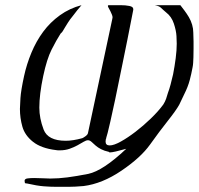

<svg xmlns="http://www.w3.org/2000/svg" viewBox="-20 -580 768 742"><path d="M320 -66 414 -507Q415 -510 415 -513Q415 -517 412.5 -523.5Q410 -530 406.5 -537Q403 -544 400 -549Q397 -554 397 -557Q397 -557 397 -558Q397 -560 401 -560H446Q465 -560 480 -557Q495 -554 495 -545Q495 -544 495 -542Q471 -418 453.5 -334Q436 -250 425 -195Q413 -140 406.5 -110.5Q400 -81 396 -66.5Q392 -52 391 -49Q390 -46 390 -44L389 -42Q388 -37 388 -33Q388 -18 404 -18Q420 -18 447 -33Q474 -48 504 -71Q534 -94 563 -122Q592 -150 611 -176Q618 -187 622 -198.5Q626 -210 629 -221Q634 -234 639 -252.5Q644 -271 649 -293Q655 -324 659 -355Q663 -386 663 -411Q663 -420 662 -440.5Q661 -461 652 -488.5Q643 -516 622 -532Q615 -538 610.5 -542Q606 -546 602.5 -549.5Q599 -553 593.5 -555.5Q588 -558 578 -560H677Q684 -551 693 -539Q702 -527 710 -513.5Q718 -500 722.5 -484.5Q727 -469 727 -454Q728 -434 728 -419Q728 -404 728 -392Q728 -371 727.5 -359Q727 -347 726.5 -337.5Q726 -328 724 -318.5Q722 -309 719 -294L717 -286Q711 -257 698.5 -229.5Q686 -202 673 -176Q661 -154 628.5 -113Q596 -72 560 -21.5Q524 29 449.5 79.5Q375 130 303 139Q268 142 245 142Q222 142 199 142Q176 142 149.5 140Q123 138 84 129H83Q76 129 76 126Q76 125 76 125Q75 122 75 119Q75 111 86.5 109.5Q98 108 112 108Q127 108 147 109Q161 110 174 110Q206 110 240.5 105.5Q275 101 321 92Q378 80 468 -5Q418 9 405 9Q401 9 401 7Q383 3 370.5 -3.5Q358 -10 349.5 -17.5Q341 -25 334 -31.5Q327 -38 320 -38Q313 -38 303 -32Q293 -26 279.5 -18.5Q266 -11 249 -5Q232 1 211 1Q207 1 204 1Q201 1 196 0Q139 -7 107.5 -32Q76 -57 66.5 -90.5Q57 -124 57 -159Q57 -170 59 -200.5Q61 -231 73 -286Q83 -332 101.5 -376.5Q120 -421 147 -457.5Q174 -494 211.5 -521Q249 -548 295 -560Q287 -551 279 -541Q273 -533 265.5 -523.5Q258 -514 251 -505Q248 -501 242.5 -492.5Q237 -484 232 -475.5Q227 -467 223 -460.5Q219 -454 218 -454L214 -450Q198 -425 179.5 -388.5Q161 -352 147 -286Q132 -215 132 -164Q132 -123 148.5 -79.5Q165 -36 234 -36Q248 -36 264 -38.5Q280 -41 298 -46Q303 -48 311 -54Q319 -60 320 -66Z"/></svg>

Font: New Athena Unicode
Style: Italic
Weight: 400
Designer: J. Rusten 1997; rev. by R. Hancock 2001, 2002, rev. by D. Mastronarde 2002-2019
Foundry: Society for Classical Studies (formerly American Philological Association)
Version: Version 5.008